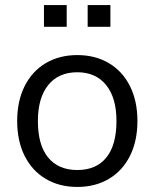

<svg xmlns="http://www.w3.org/2000/svg" viewBox="-20 -733 612 760"><path d="M48 -254Q48 -333 77.5 -392Q107 -451 161 -483Q215 -515 286 -515Q357 -515 411 -483Q465 -451 494.5 -392Q524 -333 524 -254Q524 -175 494.5 -116Q465 -57 411 -25Q357 7 286 7Q215 7 161 -25Q107 -57 77.5 -116Q48 -175 48 -254ZM441 -254Q441 -346 400 -396.5Q359 -447 286 -447Q212 -447 171 -396.5Q130 -346 130 -254Q130 -159 170.5 -109.5Q211 -60 286 -60Q361 -60 401 -109.5Q441 -159 441 -254ZM154 -713H244V-627H154ZM327 -713H417V-627H327Z"/></svg>

Font: Muli
Style: Regular
Weight: 400
Designer: Vernon Adams
Foundry: Vernon Adams
Version: Version 2.000